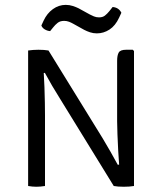

<svg xmlns="http://www.w3.org/2000/svg" viewBox="-20 -744 648 768"><path d="M220.5 -348.5Q203.5 -375.5 188.5 -401Q173.5 -426.5 159.5 -452.5L155 -452Q156.5 -428 157.8 -395.5Q159 -363 159.5 -332.2Q160 -301.5 160 -282V0Q141 3 125.5 3Q110 3 92.5 0V-542Q101 -543.5 112.5 -544.2Q124 -545 133.5 -545Q157.5 -545 174 -542L390.5 -191Q407 -164 422 -137.2Q437 -110.5 451 -85L456.5 -85.5Q454.5 -108.5 452.8 -141.5Q451 -174.5 449.8 -206.8Q448.5 -239 448.5 -259V-500.5Q448.5 -523 455 -534Q461.5 -545 484.5 -545H511L516 -540V0Q498.5 3 475 3Q451 3 435 0ZM272 -649.5Q265 -653.5 256 -657Q247 -660.5 236.5 -660.5Q220.5 -660.5 210.5 -652.5Q200.5 -644.5 193.5 -635.5L180.5 -619.5Q169 -620.5 159 -626.5Q149 -632.5 145.5 -642L154.5 -661.5Q168 -690.5 191.5 -707.5Q215 -724.5 243 -724.5Q258 -724.5 271.5 -720Q285 -715.5 294 -711L339.5 -686Q346 -682.5 355.5 -678.5Q365 -674.5 376 -674.5Q390.5 -674.5 399.5 -681.5Q408.5 -688.5 417.5 -699.5L430.5 -716Q455 -714 465.5 -693L456.5 -673.5Q441.5 -641 418 -625.8Q394.5 -610.5 367.5 -610.5Q353 -610.5 340.2 -614.8Q327.5 -619 317 -624.5Z"/></svg>

Font: Signika Negative SC Light
Style: Regular
Weight: 300
Designer: Anna Giedryś
Foundry: Anna Giedryś
Version: Version 2.000; ttfautohint (v1.8.3) -l 8 -r 50 -G 200 -x 9 -